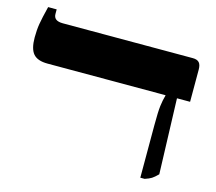

<svg xmlns="http://www.w3.org/2000/svg" viewBox="-95 -766 1004 891"><g transform="rotate(15 406.5 -320.0)"><path d="M649 -245Q649 -310 652.5 -338Q656 -366 663 -391V-393H96Q48 -393 27.5 -416.5Q7 -440 7 -495Q7 -531 12 -561Q17 -591 31 -647H72V-625Q72 -592 116 -592H741Q762 -592 771.5 -581.5Q781 -571 781 -548V-393H718L730 -31Q713 -14 702 -7Q691 0 670 7H649Z"/></g></svg>

Font: Noto Serif Hebrew Black
Style: Regular
Weight: 900
Designer: Monotype Design Team
Foundry: Monotype Imaging Inc.
Version: Version 1.000